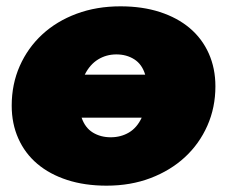

<svg xmlns="http://www.w3.org/2000/svg" viewBox="-20 -577 718 607"><path d="M317 10Q248 10 192.5 -8Q137 -26 98 -59Q59 -92 38 -139Q17 -186 17 -243Q17 -311 42.5 -368.5Q68 -426 113.5 -468Q159 -510 222 -533.5Q285 -557 361 -557Q430 -557 485.5 -539Q541 -521 580 -488Q619 -455 640 -408Q661 -361 661 -304Q661 -237 635.5 -179.5Q610 -122 564.5 -80Q519 -38 456 -14Q393 10 317 10ZM439 -341Q429 -374 404.5 -389.5Q380 -405 348 -405Q316 -405 290 -389Q264 -373 248 -341ZM330 -143Q362 -143 387.5 -158Q413 -173 428 -205H238Q249 -173 273.5 -158Q298 -143 330 -143Z"/></svg>

Font: Argentum Sans Black
Style: Italic
Weight: 900
Italic angle: -11°
Designer: Julieta Ulanovsky (font), Cristiano Sobral (main changes and remaster)
Foundry: Julieta Ulanovsky (font), Cristiano Sobral (main changes and remaster)
Version: Version 2.007;June 15, 2022;FontCreator 14.0.0.2814 64-bit; 